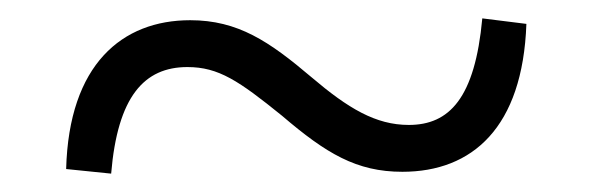

<svg xmlns="http://www.w3.org/2000/svg" viewBox="-20 -490 643 209"><path d="M319 -406C273 -445 239 -468 187 -468C113 -468 55 -420 52 -306L101 -301C108 -385 137 -417 184 -417C218 -417 240 -402 287 -364C335 -323 368 -303 418 -303C494 -303 549 -351 553 -464L505 -470C497 -383 469 -354 425 -354C389 -354 359 -372 319 -406Z"/></svg>

Font: Noto Serif KR
Style: Bold
Weight: 700
Designer: Ryoko NISHIZUKA 西塚涼子 (kana & ideographs); Frank Grießhammer (Latin, Greek & Cyrillic); Wenlong ZHANG 张文龙 (bopomofo); San
Foundry: Adobe
Version: Version 2.001;hotconv 1.1.0;makeotfexe 2.6.0